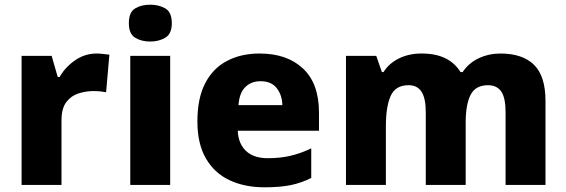

<svg xmlns="http://www.w3.org/2000/svg" viewBox="-20 -788 2413 818"><path d="M392 -560Q405 -560 421 -558Q437 -556 446 -555L432 -395Q423 -397 409 -398.5Q395 -400 377 -400Q346 -400 314.5 -390Q283 -380 262.5 -353Q242 -326 242 -275V0H72V-550H200L226 -460H234Q257 -501 299 -530.5Q341 -560 392 -560Z M620 -768Q657 -768 684.5 -752Q712 -736 712 -689Q712 -644 684.5 -627.5Q657 -611 620 -611Q582 -611 555.5 -627.5Q529 -644 529 -689Q529 -736 555.5 -752Q582 -768 620 -768ZM705 -550V0H535V-550Z M1086 -560Q1203 -560 1271 -496Q1339 -432 1339 -309V-231H993Q995 -177 1027.5 -145.5Q1060 -114 1121 -114Q1173 -114 1216.5 -124Q1260 -134 1306 -156V-30Q1265 -9 1219.5 0.5Q1174 10 1106 10Q1023 10 958.5 -20Q894 -50 857.5 -112.5Q821 -175 821 -271Q821 -369 854 -433Q887 -497 947 -528.5Q1007 -560 1086 -560ZM1090 -442Q1051 -442 1025.5 -417.5Q1000 -393 996 -340H1183Q1182 -383 1159 -412.5Q1136 -442 1090 -442Z M2112 -560Q2206 -560 2255 -512Q2304 -464 2304 -358V0H2134V-310Q2134 -371 2115.5 -398Q2097 -425 2059 -425Q2006 -425 1985 -384Q1964 -343 1964 -266V0H1794V-310Q1794 -369 1776 -397Q1758 -425 1721 -425Q1665 -425 1644.5 -379.5Q1624 -334 1624 -250V0H1454V-550H1583L1607 -481H1614Q1637 -518 1679.5 -539Q1722 -560 1776 -560Q1836 -560 1877 -540Q1918 -520 1942 -481H1951Q1977 -520 2020 -540Q2063 -560 2112 -560Z"/></svg>

Font: Noto Kufi Arabic ExtraBold
Style: Regular
Weight: 800
Designer: Monotype Design Team, David Williams, Khaled Hosny
Foundry: Google LLC
Version: Version 2.109; ttfautohint (v1.8.4.7-5d5b)